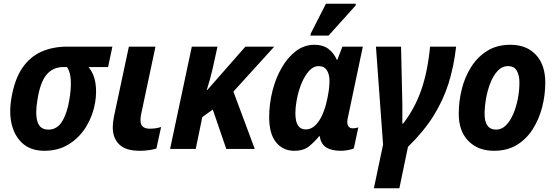

<svg xmlns="http://www.w3.org/2000/svg" viewBox="-20 -795 2966 1025"><path d="M217 10Q147 10 103.5 -27Q60 -64 43.5 -127.5Q27 -191 41 -272Q58 -372 99 -432Q140 -492 201 -519Q262 -546 339 -546H580L557 -437H453Q482 -401 489.5 -352.5Q497 -304 488 -248Q477 -181 442 -122Q407 -63 350 -26.5Q293 10 217 10ZM239 -103Q285 -103 312 -147.5Q339 -192 350 -262Q360 -319 358 -364.5Q356 -410 338 -437H317Q264 -437 229.5 -397.5Q195 -358 180 -263Q167 -188 180 -145.5Q193 -103 239 -103Z M726 10Q651 10 616.5 -24Q582 -58 582 -115Q582 -140 588 -171L668 -546H810L734 -188Q730 -169 730 -155Q730 -128 743.5 -118Q757 -108 779 -108Q795 -108 809.5 -110Q824 -112 840 -117L815 -2Q797 4 772.5 7Q748 10 726 10Z M888 0 1004 -546H1141L1115 -428Q1109 -402 1101 -372.5Q1093 -343 1084 -315H1087L1290 -546H1444L1226 -306L1340 0H1188L1116 -210L1060 -170L1025 0Z M1551 10Q1491 10 1454 -35Q1417 -80 1417 -170Q1417 -239 1434 -307.5Q1451 -376 1483 -432Q1515 -488 1559.5 -522Q1604 -556 1659 -556Q1703 -556 1732 -535Q1761 -514 1778 -476H1781L1808 -546H1917L1838 -171Q1834 -157 1834 -145Q1834 -110 1864 -110Q1880 -110 1893 -115L1869 -3Q1857 3 1836.5 6.5Q1816 10 1800 10Q1750 10 1721.5 -8Q1693 -26 1687 -68H1684Q1662 -41 1632 -15.5Q1602 10 1551 10ZM1612 -104Q1639 -104 1660.5 -123.5Q1682 -143 1697 -174Q1712 -205 1721 -241Q1739 -312 1739 -363Q1739 -398 1725 -420Q1711 -442 1681 -442Q1653 -442 1630 -416.5Q1607 -391 1590.5 -351.5Q1574 -312 1565.5 -268.5Q1557 -225 1557 -190Q1557 -104 1612 -104ZM1637 -605 1640 -618 1720 -775H1880L1878 -765L1734 -605Z M1976 210 2025 -23 1987 -546H2121L2128 -238Q2128 -214 2128 -184.5Q2128 -155 2128 -135H2132Q2194 -215 2228.5 -313.5Q2263 -412 2276 -546H2415Q2403 -440 2374.5 -349.5Q2346 -259 2294 -176Q2242 -93 2158 -11L2112 210Z M2617 10Q2532 10 2480.5 -42.5Q2429 -95 2429 -188Q2429 -253 2445 -318Q2461 -383 2495 -437Q2529 -491 2581 -523.5Q2633 -556 2705 -556Q2791 -556 2841 -502.5Q2891 -449 2891 -354Q2891 -288 2874.5 -223.5Q2858 -159 2824.5 -106Q2791 -53 2739.5 -21.5Q2688 10 2617 10ZM2629 -103Q2658 -103 2681 -126Q2704 -149 2720 -186.5Q2736 -224 2744.5 -268Q2753 -312 2753 -354Q2753 -393 2739 -417.5Q2725 -442 2692 -442Q2660 -442 2636.5 -416.5Q2613 -391 2597.5 -351Q2582 -311 2574.5 -267.5Q2567 -224 2567 -188Q2567 -103 2629 -103Z"/></svg>

Font: Noto Sans SemiCondensed
Style: Bold Italic
Weight: 700
Width: 4
Italic angle: -12°
Designer: Monotype Design Team
Foundry: Monotype Imaging Inc.
Version: Version 2.013; ttfautohint (v1.8.4.7-5d5b)